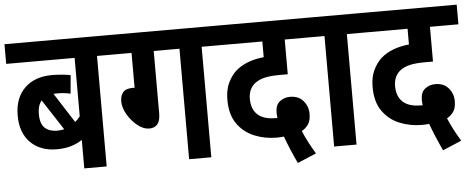

<svg xmlns="http://www.w3.org/2000/svg" viewBox="-47 -737 2256 914"><g transform="rotate(-5 1080.5 -279.5)"><path d="M514 -528H434V0H327V-136Q303 -120 273.5 -111Q244 -102 205 -102Q127 -102 80 -148.5Q33 -195 33 -278Q33 -361 81 -408.5Q129 -456 213 -456Q238 -456 262 -453.5Q286 -451 301 -448L293 -360Q264 -367 228 -367Q220 -367 212 -366L303 -224Q316 -234 327 -249V-528H0V-622H514ZM134 -277Q134 -229 156 -209.5Q178 -190 214 -190Q231 -190 248 -194L153 -340Q134 -317 134 -277Z M705 -528V-229Q705 -162 652 -162Q624 -162 596 -184.5Q568 -207 549 -239.5Q530 -272 530 -303Q530 -329 543.5 -345.5Q557 -362 593 -362L599 -361V-528H501V-622H1014V-528H934V0H828V-528Z M1342 63Q1326 29 1311.5 -5.5Q1297 -40 1287 -68Q1269 -66 1252 -66Q1196 -66 1146 -86.5Q1096 -107 1065 -151Q1034 -195 1034 -265Q1034 -312 1049 -344.5Q1064 -377 1088 -400Q1114 -423 1148.5 -436Q1183 -449 1224 -453V-528H1001V-622H1467V-528H1331V-362H1295Q1248 -362 1220.5 -355.5Q1193 -349 1173 -334Q1158 -322 1149.5 -304Q1141 -286 1141 -261Q1141 -212 1169.5 -185.5Q1198 -159 1256 -159Q1260 -159 1264 -159Q1262 -174 1262 -185Q1262 -221 1283 -237.5Q1304 -254 1332 -254Q1373 -254 1395.5 -227.5Q1418 -201 1418 -166Q1418 -133 1405.5 -115Q1393 -97 1374 -87Q1396 -34 1432 25Z M1628 -528V0H1521V-528H1454V-622H1708V-528Z M2036 63Q2020 29 2005.5 -5.5Q1991 -40 1981 -68Q1963 -66 1946 -66Q1890 -66 1840 -86.5Q1790 -107 1759 -151Q1728 -195 1728 -265Q1728 -312 1743 -344.5Q1758 -377 1782 -400Q1808 -423 1842.5 -436Q1877 -449 1918 -453V-528H1695V-622H2161V-528H2025V-362H1989Q1942 -362 1914.5 -355.5Q1887 -349 1867 -334Q1852 -322 1843.5 -304Q1835 -286 1835 -261Q1835 -212 1863.5 -185.5Q1892 -159 1950 -159Q1954 -159 1958 -159Q1956 -174 1956 -185Q1956 -221 1977 -237.5Q1998 -254 2026 -254Q2067 -254 2089.5 -227.5Q2112 -201 2112 -166Q2112 -133 2099.5 -115Q2087 -97 2068 -87Q2090 -34 2126 25Z"/></g></svg>

Font: Noto Sans Devanagari Condensed SemiBold
Style: Regular
Weight: 600
Width: 3
Designer: Jelle Bosma - Monotype Design Team
Foundry: Monotype Imaging Inc.
Version: Version 2.004; ttfautohint (v1.8.4.7-5d5b)